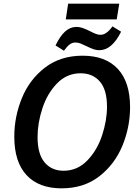

<svg xmlns="http://www.w3.org/2000/svg" viewBox="-20 -1017 760 1048"><path d="M58 -271Q58 -380 99.5 -481.5Q141 -583 225.5 -648Q310 -713 431 -713Q556 -713 623 -641Q690 -569 690 -432Q690 -324 648.5 -222.5Q607 -121 522.5 -55Q438 11 316 11Q192 11 125 -61Q58 -133 58 -271ZM564 -435Q564 -527 525 -572Q486 -617 420 -617Q345 -617 291.5 -562Q238 -507 211.5 -426Q185 -345 185 -269Q185 -176 223.5 -130.5Q262 -85 327 -85Q402 -85 456 -140.5Q510 -196 537 -277.5Q564 -359 564 -435ZM352 -997H631L617 -911H339ZM283 -769Q309 -822 336.5 -846Q364 -870 396 -870Q415 -870 433 -863.5Q451 -857 473 -846Q492 -836 504.5 -831.5Q517 -827 529 -827Q561 -827 594 -873L641 -844Q591 -743 522 -743Q505 -743 488.5 -749Q472 -755 452 -765Q431 -775 418.5 -780Q406 -785 392 -785Q375 -785 361 -775Q347 -765 329 -740Z"/></svg>

Font: Bitter Pro SemiBold
Style: Italic
Weight: 600
Italic angle: -9°
Designer: Sol Matas, and Bitter project Authors
Foundry: Sol Matas
Version: Version 1.010